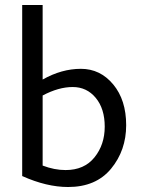

<svg xmlns="http://www.w3.org/2000/svg" viewBox="-20 -738 566 770"><path d="M243 -56Q318 -56 359 -107Q400 -158 400 -230Q400 -302 364 -345.5Q328 -389 271.5 -389Q215 -389 151 -355V-74Q198 -56 243 -56ZM151 -718V-419Q227 -462 304.5 -462Q382 -462 434 -399.5Q486 -337 486 -236Q486 -135 425.5 -61.5Q365 12 253 12Q167 12 69 -32V-718Z"/></svg>

Font: Average Sans
Style: Regular
Weight: 400
Designer: Eduardo Rodriguez Tunni
Foundry: Eduardo Rodriguez Tunni
Version: Version 1.002